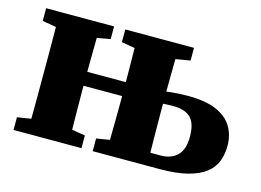

<svg xmlns="http://www.w3.org/2000/svg" viewBox="-73 -617 1011 745"><g transform="rotate(15 432.5 -244.5)"><path d="M507 0V-52H606Q648 -52 672.5 -76Q697 -100 697 -151Q697 -205 674 -227.5Q651 -250 604 -250Q577 -250 550.5 -247.5Q524 -245 500 -239V-287Q533 -294 573 -298.5Q613 -303 649 -303Q719 -303 762.5 -284.5Q806 -266 826.5 -232.5Q847 -199 847 -155Q847 -121 836 -92.5Q825 -64 798.5 -43.5Q772 -23 727 -11.5Q682 0 615 0ZM83 0Q84 -25 84.5 -62.5Q85 -100 85 -140Q85 -180 85 -212V-276Q85 -309 85 -348.5Q85 -388 84.5 -426Q84 -464 83 -489H249Q249 -464 248.5 -426Q248 -388 247.5 -348.5Q247 -309 247 -276V-212Q247 -180 247.5 -140Q248 -100 248.5 -62.5Q249 -25 249 0ZM399 0Q400 -25 400.5 -62.5Q401 -100 401.5 -140Q402 -180 402 -212V-276Q402 -309 401.5 -348.5Q401 -388 400.5 -426Q400 -464 399 -489H566Q565 -464 564.5 -426Q564 -388 563.5 -348Q563 -308 563 -276V-212Q563 -180 563.5 -140Q564 -100 564.5 -62.5Q565 -25 566 0ZM29 0V-51L129 -67H205L302 -51V0ZM29 -438V-489H302V-438L205 -421H129ZM347 -438V-489H623V-438L522 -421H445ZM347 0V-51L445 -67H478V0ZM178 -236V-292H473V-236Z"/></g></svg>

Font: Source Serif 4 18pt
Style: Bold
Weight: 700
Designer: Frank Grießhammer
Foundry: Adobe Systems Incorporated
Version: Version 4.004;hotconv 1.0.116;makeotfexe 2.5.65601